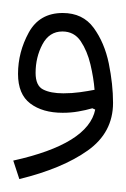

<svg xmlns="http://www.w3.org/2000/svg" viewBox="-96 -722 193 294"><path d="M45.4 -556.2Q35.2 -553.2 23.9 -551.3Q12.7 -549.3 0 -549.3Q-30.8 -549.3 -49.6 -563.5Q-68.4 -577.6 -68.4 -608.9Q-68.4 -642.1 -52 -672.1Q-35.6 -702.1 0 -702.1Q30.8 -702.1 47.4 -679.4Q64 -656.7 70.6 -624.8Q77.1 -592.8 77.1 -564.5Q77.1 -519 38.3 -491.5Q-0.5 -463.9 -66.4 -447.8L-75.7 -476.1Q39.1 -501.5 49.8 -554.2ZM-41.5 -610.4Q-41.5 -590.8 -30 -585Q-18.6 -579.1 1 -579.1Q14.2 -579.1 26.4 -580.8Q38.6 -582.5 48.8 -584.5Q47.4 -602.5 42.5 -623.3Q37.6 -644 27.6 -658.9Q17.6 -673.8 -0.5 -673.8Q-20.5 -673.8 -31 -654.1Q-41.5 -634.3 -41.5 -610.4Z"/></svg>

Font: Estedad-FD ExtraLight
Style: Regular
Weight: 200
Designer: Amin Abedi
Version: Version 7.3